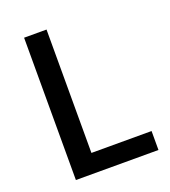

<svg xmlns="http://www.w3.org/2000/svg" viewBox="-135 -835 826 933"><g transform="rotate(-20 278.5 -368.0)"><path d="M97 0H524V-98H213V-736H97Z"/></g></svg>

Font: Noto Sans T Chinese Medium
Style: Regular
Weight: 500
Designer: Ryoko NISHIZUKA (kana & ideographs); Paul D. Hunt (Latin, Greek & Cyrillic); Wenlong ZHANG (bopomofo); Sandoll Communica
Foundry: Adobe Systems Incorporated
Version: Version 1.000;PS 1;hotconv 1.0.78;makeotf.lib2.5.61930